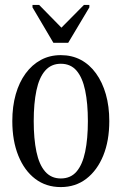

<svg xmlns="http://www.w3.org/2000/svg" viewBox="-20 -750 494 780"><path d="M197 -576H257L343 -720V-730H321L221 -629H238L139 -730H112V-720ZM424 -258Q424 -178 399.5 -118Q375 -58 331 -24Q287 10 227 10Q167 10 123 -23.5Q79 -57 54.5 -117.5Q30 -178 30 -258Q30 -318 44 -367Q58 -416 84 -451.5Q110 -487 146 -506.5Q182 -526 227 -526Q272 -526 308 -507Q344 -488 370 -452Q396 -416 410 -367Q424 -318 424 -258ZM117 -258Q117 -186 128 -133.5Q139 -81 163.5 -53Q188 -25 227 -25Q267 -25 291 -53Q315 -81 326 -133.5Q337 -186 337 -258Q337 -330 326 -382.5Q315 -435 291 -463Q267 -491 227 -491Q188 -491 163.5 -463Q139 -435 128 -382.5Q117 -330 117 -258Z"/></svg>

Font: Roboto Serif 120pt ExtraCondensed
Style: Regular
Weight: 400
Width: 2
Designer: Greg Gazdowicz
Foundry: Commercial Type
Version: Version 1.008